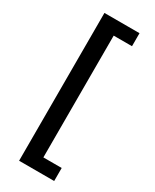

<svg xmlns="http://www.w3.org/2000/svg" viewBox="-246 -842 891 1104"><g transform="rotate(30 199.5 -290.5)"><path d="M95.2 200.2V-781.2H328.1V-694.8H206.5V113.8H328.1V200.2Z"/></g></svg>

Font: Lesson One Medium
Style: Regular
Weight: 500
Designer: But Ko, Victor Gaultney, Annie Olsen, Julie Remington, Don Collingsworth, Eric Hays, Becca Hirsbrunner
Version: Version 1.100